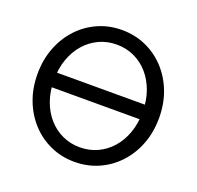

<svg xmlns="http://www.w3.org/2000/svg" viewBox="-129 -869 1040 1016"><g transform="rotate(20 391.0 -361.0)"><path d="M141.6 -361.3Q141.6 -425.3 160.4 -478.3Q179.2 -531.2 213.1 -569.8Q247.1 -608.4 292.5 -629.4Q337.9 -650.4 391.1 -650.4Q444.3 -650.4 489.7 -629.4Q535.2 -608.4 569.1 -569.8Q603 -531.2 621.8 -478.3Q640.6 -425.3 640.6 -361.3Q640.6 -297.4 621.8 -244.4Q603 -191.4 569.1 -152.8Q535.2 -114.3 489.7 -93.3Q444.3 -72.3 391.1 -72.3Q337.9 -72.3 292.5 -93.3Q247.1 -114.3 213.1 -152.8Q179.2 -191.4 160.4 -244.4Q141.6 -297.4 141.6 -361.3ZM48.8 -361.3Q48.8 -280.8 75 -213.1Q101.1 -145.5 147.7 -95.5Q194.3 -45.4 256.6 -17.8Q318.8 9.8 391.1 9.8Q463.4 9.8 525.6 -17.8Q587.9 -45.4 634.5 -95.5Q681.2 -145.5 707.3 -213.1Q733.4 -280.8 733.4 -361.3Q733.4 -441.9 707.3 -509.5Q681.2 -577.1 634.5 -627.2Q587.9 -677.2 525.6 -704.8Q463.4 -732.4 391.1 -732.4Q318.8 -732.4 256.6 -704.8Q194.3 -677.2 147.7 -627.2Q101.1 -577.1 75 -509.5Q48.8 -441.9 48.8 -361.3ZM116.7 -402.3V-320.3H391.1H655.8V-402.3H391.1Z"/></g></svg>

Font: Giphurs
Style: Regular
Weight: 400
Version: Version 2.010